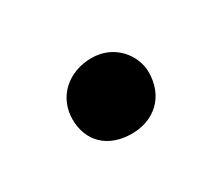

<svg xmlns="http://www.w3.org/2000/svg" viewBox="-44 -411 348 302"><g transform="rotate(-30 130.5 -259.5)"><path d="M130 -192C171 -192 201 -219 201 -263C201 -293 176 -327 134 -327C91 -327 60 -298 60 -258C60 -219 86 -192 130 -192Z"/></g></svg>

Font: Vollkorn Semibold
Style: Regular
Weight: 600
Designer: Friedrich Althausen
Foundry: Friedrich Althausen
Version: Version 4.015;PS 004.015;hotconv 1.0.88;makeotf.lib2.5.64775